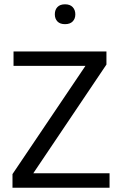

<svg xmlns="http://www.w3.org/2000/svg" viewBox="-20 -881 579 901"><path d="M494.1 -67.9V0H38.6V-64L380.9 -571.8H43.5V-639.6H479.5V-578.1L136.2 -67.9ZM321 -780.3Q308.6 -767.6 285.2 -767.6Q261.7 -767.6 249.5 -780.3Q237.3 -793 237.3 -814Q237.3 -835 249.5 -847.9Q261.7 -860.8 285.2 -860.8Q308.6 -860.8 321 -847.7Q333.5 -834.5 333.5 -813.7Q333.5 -793 321 -780.3Z"/></svg>

Font: Yantramanav
Style: Regular
Weight: 400
Version: Version 1.000;PS 1.0;hotconv 1.0.72;makeotf.lib2.5.5900; ttf